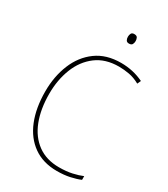

<svg xmlns="http://www.w3.org/2000/svg" viewBox="-221 -1009 982 1120"><g transform="rotate(30 270.5 -449.0)"><path d="M361 -699Q270 -699 209 -653Q148 -607 117.5 -529.5Q87 -452 87 -359Q87 -256 117 -178.5Q147 -101 206 -58Q265 -15 350 -15Q399 -15 437.5 -23.5Q476 -32 504 -44V-19Q476 -7 437 1.5Q398 10 350 10Q257 10 192 -36Q127 -82 93.5 -165Q60 -248 60 -359Q60 -460 94 -543Q128 -626 195 -675Q262 -724 361 -724Q443 -724 513 -690L502 -666Q466 -686 430.5 -692.5Q395 -699 361 -699ZM343 -908Q360 -908 365 -898Q370 -888 370 -876Q370 -863 364.5 -853.5Q359 -844 343 -844Q329 -844 323.5 -853.5Q318 -863 318 -876Q318 -888 323 -898Q328 -908 343 -908Z"/></g></svg>

Font: Noto Sans Myanmar UI SemiCondensed Thin
Style: Regular
Weight: 100
Width: 4
Designer: Monotype Design Team
Foundry: Monotype Imaging Inc.
Version: Version 2.103; ttfautohint (v1.8.4.7-5d5b)